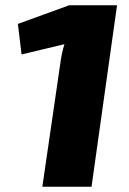

<svg xmlns="http://www.w3.org/2000/svg" viewBox="-20 -710 491 730"><path d="M425 -690H243L48 -619L62 -503L225 -542C216 -515 212 -488 208 -460L141 0H328Z"/></svg>

Font: Exo 2 Extra Bold
Style: Italic
Weight: 800
Italic angle: -8°
Designer: Natanael Gama
Version: Version 1.001;PS 001.001;hotconv 1.0.88;makeotf.lib2.5.64775